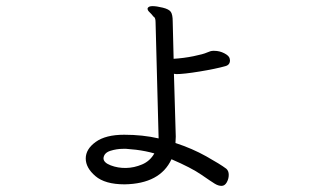

<svg xmlns="http://www.w3.org/2000/svg" viewBox="-20 -559 1040 627"><path d="M392 -73H382Q361 -73 340.5 -66.5Q320 -60 318 -43V-42Q318 -28 341.5 -19Q365 -10 391.5 -10.5Q418 -11 444 -22Q470 -33 484 -58Q456 -66 424 -70ZM544 -489 547 -367Q580 -369 612 -375.5Q644 -382 656 -387.5Q668 -393 676 -393H680Q697 -393 712.5 -385Q728 -377 730 -368L731 -362Q731 -347 716 -343Q684 -334 632 -325.5Q580 -317 556 -317L548 -318L554 -113L553 -92Q608 -74 653.5 -48.5Q699 -23 719 -8Q727 -1 727 12Q727 25 720.5 36.5Q714 48 703.5 48Q693 48 681.5 41Q670 34 637.5 11.5Q605 -11 540 -39Q503 41 387 43Q323 43 291.5 16Q260 -11 260 -41.5Q260 -72 292.5 -95.5Q325 -119 385.5 -119Q446 -119 498 -107L488 -487Q488 -502 481 -505Q475 -513 468.5 -519Q462 -525 462 -530V-532Q465 -539 478 -539Q491 -539 511.5 -534Q532 -529 538 -520Q544 -511 544 -489Z"/></svg>

Font: LXGW WenKai Lite
Style: Regular
Weight: 400
Designer: LXGW / Fontworks Inc.
Foundry: LXGW / Fontworks Inc.
Version: Version 1.511; March 25, 2025